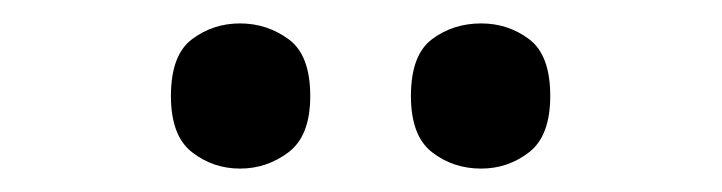

<svg xmlns="http://www.w3.org/2000/svg" viewBox="-20 -770 617 164"><path d="M391 -626Q367 -626 349 -640Q331 -654 331 -688Q331 -723 349 -736.5Q367 -750 391 -750Q414 -750 432 -736.5Q450 -723 450 -688Q450 -654 432 -640Q414 -626 391 -626ZM185 -626Q162 -626 144 -640Q126 -654 126 -688Q126 -723 144 -736.5Q162 -750 185 -750Q208 -750 226.5 -736.5Q245 -723 245 -688Q245 -654 226.5 -640Q208 -626 185 -626Z"/></svg>

Font: Noto Serif Toto
Style: Bold
Weight: 700
Designer: Monotype Design Team
Foundry: Monotype Imaging Inc.
Version: Version 2.001; ttfautohint (v1.8.4.7-5d5b)